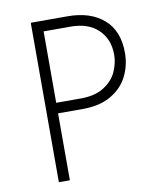

<svg xmlns="http://www.w3.org/2000/svg" viewBox="-81 -776 715 842"><g transform="rotate(-10 277.0 -355.0)"><path d="M497 -509Q497 -453 473 -405Q449 -357 398.5 -327.5Q348 -298 272 -298H162V0H113V-710H277Q378 -710 437.5 -658.5Q497 -607 497 -509ZM449 -509Q449 -578 405 -620.5Q361 -663 282 -663H162V-345H272Q336 -345 376 -371Q416 -397 432.5 -434.5Q449 -472 449 -509Z"/></g></svg>

Font: Josefin Sans Light
Style: Regular
Weight: 300
Designer: Santiago Orozco
Foundry: Typemade
Version: Version 2.000